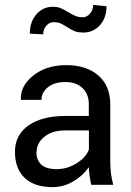

<svg xmlns="http://www.w3.org/2000/svg" viewBox="-20 -747 530 777"><path d="M192.9 10.3Q118.7 10.3 79.6 -27.3Q40.5 -64.9 40.5 -132.8Q40.5 -200.7 95.2 -239.3Q149.9 -277.8 245.6 -277.8H339.4V-324.7Q339.4 -366.7 313.7 -390.9Q288.1 -415 244.4 -415Q200.7 -415 174.3 -394.3Q147.9 -373.5 147.9 -342.8H65.4L64.5 -345.2Q62 -398.9 114.5 -441.2Q167 -483.4 248.3 -483.4Q329.6 -483.4 377.9 -441.7Q426.3 -399.9 426.3 -323.7V-94.7Q426.3 -39.6 438.5 1H349.1Q339.8 -44.4 339.4 -70.3Q314 -34.2 275.1 -12Q236.3 10.3 192.9 10.3ZM127.9 -130.9H127.4Q127.4 -98.6 147.5 -80.6Q167.5 -62.5 209.5 -62.5Q251.5 -62.5 289.8 -86.2Q328.1 -109.9 339.8 -141.6V-219.2H243.2Q191.4 -219.2 159.7 -193.6Q127.9 -168 127.9 -130.9ZM316.9 -615.2Q298.3 -615.2 285.4 -619.6Q272.5 -624 251.5 -637.5Q230.5 -650.9 221.2 -654.1Q211.9 -657.2 196 -657.2Q180.2 -657.2 167.5 -643.1Q154.8 -628.9 154.8 -607.9L100.6 -610.8Q100.6 -658.2 127.2 -689Q153.8 -719.7 194.3 -719.7Q210 -719.7 222.2 -715.3Q234.4 -710.9 255.6 -698.2Q276.9 -685.5 288.1 -681.4Q299.3 -677.2 315.4 -677.2Q331.5 -677.2 344.2 -691.9Q356.9 -706.5 356.9 -727.1L411.1 -721.7Q411.1 -674.8 384.3 -645Q357.4 -615.2 316.9 -615.2Z"/></svg>

Font: Yantramanav
Style: Regular
Weight: 400
Version: Version 1.001;PS 1.0;hotconv 1.0.72;makeotf.lib2.5.5900; ttf